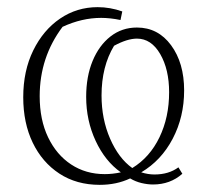

<svg xmlns="http://www.w3.org/2000/svg" viewBox="-20 -509 591 537"><path d="M259 8Q194 8 146 -23.5Q98 -55 71.5 -110Q45 -165 45 -237Q45 -311 73 -368Q101 -425 148 -457Q195 -489 253 -489Q288 -489 322 -477L317 -453Q303 -456 289 -457.5Q275 -459 263 -459Q209 -459 155 -434Q91 -349 91 -240Q91 -174 114.5 -125Q138 -76 179 -49Q220 -22 273 -22Q295 -22 318 -27Q274 -58 247.5 -115Q221 -172 221 -238Q221 -295 239 -338.5Q257 -382 289 -407Q321 -432 363 -432Q422 -432 458.5 -382.5Q495 -333 495 -256Q495 -182 463 -121Q431 -60 375 -27Q394 -21 412 -21Q452 -21 479 -41L490 -23Q456 7 408 7Q393 7 376 3Q359 -1 344 -10Q306 8 259 8ZM264 -242Q264 -176 288 -121Q312 -66 350 -39Q399 -69 426 -125Q453 -181 453 -251Q453 -315 428 -358Q403 -401 363 -401Q336 -401 299 -381Q264 -323 264 -242Z"/></svg>

Font: Piazzolla ExtraLight
Style: Regular
Weight: 200
Designer: Juan Pablo del Peral
Foundry: Huerta Tipografica
Version: Version 1.330